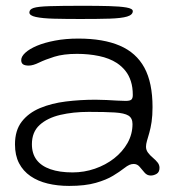

<svg xmlns="http://www.w3.org/2000/svg" viewBox="-20 -588 597 647"><path d="M213 38.5Q174 38.5 140.8 30.5Q107.5 22.5 82.8 5.5Q58 -11.5 44.2 -38Q30.5 -64.5 30.5 -101.5Q30.5 -148.5 53.2 -178Q76 -207.5 114.8 -223.8Q153.5 -240 202 -246Q250.5 -252 302 -252Q320 -252 339 -251Q358 -250 375 -249Q392 -248 403.5 -248Q417.5 -248 422.5 -252.2Q427.5 -256.5 427.5 -268Q427.5 -294 421 -314.2Q414.5 -334.5 402.5 -349.5Q390.5 -364.5 374 -375.5Q348.5 -392 313.8 -399.2Q279 -406.5 239.5 -406.5Q194 -406.5 163 -396.8Q132 -387 111.5 -377Q91 -367 77 -367Q64 -367 57.8 -371.2Q51.5 -375.5 51.5 -385.5Q51.5 -397.5 65.2 -410.2Q79 -423 104.5 -433.8Q130 -444.5 165.5 -451.2Q201 -458 244 -458Q328 -458 383.5 -434.2Q439 -410.5 466.5 -360Q494 -309.5 494 -227Q494 -198.5 490.8 -177Q487.5 -155.5 483 -140Q478.5 -124.5 475.2 -113.2Q472 -102 472 -93.5Q472 -82.5 478.8 -73.5Q485.5 -64.5 494.8 -56.8Q504 -49 510.8 -40.8Q517.5 -32.5 517.5 -22.5Q517.5 -8 507.8 -2.2Q498 3.5 488 3.5Q475.5 3.5 467 -6.5Q458.5 -16.5 450.5 -26Q442.5 -35.5 430.5 -35.5Q423.5 -35.5 416.2 -32.5Q409 -29.5 397.5 -20.5Q383.5 -9.5 361 4.2Q338.5 18 302.8 28.2Q267 38.5 213 38.5ZM224.5 -7Q263.5 -7 299.8 -19.5Q336 -32 364.5 -54.2Q393 -76.5 409.8 -106.2Q426.5 -136 426.5 -170Q426.5 -190 412.8 -198.5Q399 -207 366.8 -209Q334.5 -211 279 -211Q226.5 -211 183 -200.8Q139.5 -190.5 113.5 -166.8Q87.5 -143 87.5 -102Q87.5 -70.5 103.2 -49.5Q119 -28.5 149.8 -17.8Q180.5 -7 224.5 -7ZM250.5 -524Q200.5 -524 161.8 -525Q123 -526 101 -530.8Q79 -535.5 79 -546Q79 -556.5 93.2 -561.2Q107.5 -566 146.8 -567.2Q186 -568.5 261.5 -568.5Q309 -568.5 346.5 -567.5Q384 -566.5 405.8 -562.8Q427.5 -559 427.5 -550.5Q427.5 -538 408.2 -532.2Q389 -526.5 350 -525.2Q311 -524 250.5 -524Z"/></svg>

Font: Gluten Thin ExtraLight
Style: Regular
Weight: 250
Version: Version 1.300